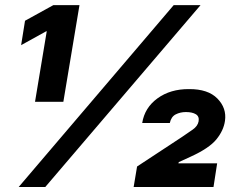

<svg xmlns="http://www.w3.org/2000/svg" viewBox="-20 -748 934 768"><path d="M54.7 0 674.8 -727.5H782.2L161.1 0ZM120.1 -340.8 167 -623H165L64.5 -567.4L80.1 -665L193.4 -727.5H297.9L233.4 -340.8ZM514.6 0 528.3 -82 708 -200.2Q730.5 -215.3 750.7 -229.5Q771 -243.7 774.4 -262.7Q777.8 -282.2 763.4 -291Q749 -299.8 723.6 -299.8Q701.2 -299.8 682.9 -290.5Q664.6 -281.2 659.2 -255.9H548.8Q558.6 -317.4 610.1 -354.7Q661.6 -392.1 736.3 -391.6Q812 -392.1 849.6 -353.8Q887.2 -315.4 879.9 -264.6Q874.5 -226.1 845.5 -190.4Q816.4 -154.8 742.2 -121.1L695.3 -99.6L693.4 -94.7H848.6L834 0Z"/></svg>

Font: Inter Tight Black
Style: Italic
Weight: 900
Italic angle: -9.39999°
Designer: Rasmus Andersson
Foundry: rsms
Version: Version 3.004; ttfautohint (v1.8.4.7-5d5b)